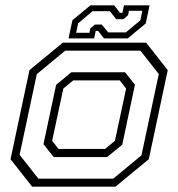

<svg xmlns="http://www.w3.org/2000/svg" viewBox="-20 -700 668 720"><path d="M100.5 0 19.5 -103 90.5 -437 215.5 -540H528L609 -437L538 -103L413 0ZM124 -30H404.5L510.5 -117.5L575.5 -422.5L506.5 -510H224.5L118 -422L53.5 -119.5ZM181.5 -111 143 -159.5 190.5 -382 247.5 -429H449L486 -382.5L438.5 -157.5L381.5 -111ZM199.5 -141.5H374L411 -172L453 -368L429 -398.5H254.5L217.5 -368L175.5 -172ZM237 -556 251.5 -624 319 -680H408L430 -652H439L445 -680H541L526.5 -612L459 -556H370L348 -584H339L333 -556ZM265.5 -577H315.5L318.5 -593L336 -608H361.5L386 -578.5H452L506.5 -624L513.5 -659.5H463.5L460.5 -643.5L443 -628H416L392 -658H327L273 -612.5Z"/></svg>

Font: Tourney Light
Style: Italic
Weight: 300
Italic angle: -12°
Version: Version 1.015